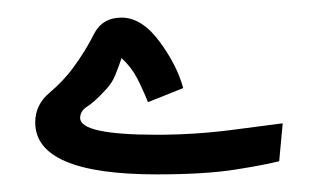

<svg xmlns="http://www.w3.org/2000/svg" viewBox="-20 -191 361 218"><path d="M297 -8 301 -51Q286 -49 243.5 -43.5Q201 -38 158 -38Q71 -38 71 -57Q71 -65 79 -70Q87 -75 99 -88Q107 -96 111 -106Q115 -116 118 -125Q129 -115 135.5 -102.5Q142 -90 148 -75L188 -91Q181 -117 161 -144Q141 -171 118 -171Q96 -171 86.5 -152Q77 -133 63 -114Q52 -99 36 -85.5Q20 -72 20 -52Q20 7 158 7Q213 7 247.5 1.5Q282 -4 297 -8Z"/></svg>

Font: Noto Sans Arabic Condensed
Style: Regular
Weight: 400
Width: 3
Designer: Nadine Chahine
Foundry: Monotype Imaging Inc.
Version: 1.001